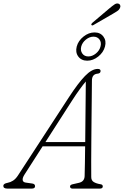

<svg xmlns="http://www.w3.org/2000/svg" viewBox="-48 -1111 730 1131"><path d="M96.5 -83Q84 -63.5 85.5 -50.8Q87 -38 103 -35.5L141.5 -30Q158.5 -28 158.5 -14Q158.5 0 138.5 0H-3.5Q-28.5 0 -28.5 -16Q-28.5 -29.5 -3.5 -34Q13.5 -37 29 -47Q44.5 -57 57.5 -77L356.5 -536Q412 -621.5 452.5 -663.2Q493 -705 527.5 -705Q544.5 -705 544.5 -693Q544.5 -678.5 526.5 -677Q493.5 -674 493.5 -636Q493 -594 492.5 -535.5Q492 -477 491.2 -411.5Q490.5 -346 490 -281.2Q489.5 -216.5 489.2 -161Q489 -105.5 489.5 -68Q489.5 -48 504 -39Q518.5 -30 542.5 -26Q557.5 -24.5 557.5 -13Q557.5 0 539.5 0H378.5Q373.5 0 369 -3Q364.5 -6 364.5 -12Q364.5 -21.5 377.5 -25L416.5 -34Q449 -41 450.5 -73Q451.5 -104 452.2 -149.8Q453 -195.5 453.5 -249H203ZM375.5 -517 219.5 -274H454Q454.5 -336 455.2 -401Q456 -466 456.5 -525.8Q457 -585.5 457.5 -631Q444 -615.5 422.8 -586.5Q401.5 -557.5 375.5 -517ZM595 -1060.5Q614 -1076.5 626.8 -1085Q639.5 -1093.5 651 -1089Q658.5 -1086 660.5 -1078Q662.5 -1070 657.5 -1061.5Q653 -1052 641.5 -1044.8Q630 -1037.5 616.5 -1029.5L501.5 -963Q494.5 -959 490.5 -964Q488.5 -967 491.2 -971Q494 -975 497 -977.5ZM466 -753.5Q431.5 -753.5 413.2 -778Q395 -802.5 404 -837Q413 -871 443.8 -895.5Q474.5 -920 509 -920Q543 -920 561.2 -895.5Q579.5 -871 570.5 -837Q561.5 -802.5 530.8 -778Q500 -753.5 466 -753.5ZM502.5 -895Q479.5 -895 458.2 -878Q437 -861 430.5 -837Q424.5 -813 436.8 -795.8Q449 -778.5 472.5 -778.5Q495.5 -778.5 516.8 -795.8Q538 -813 544 -837Q550.5 -861 538.2 -878Q526 -895 502.5 -895Z"/></svg>

Font: Fraunces 9pt SuperSoft Thin
Style: Italic
Weight: 100
Italic angle: -16°
Version: Version 1.000;[0bf87f6ff]